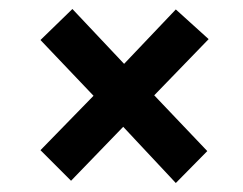

<svg xmlns="http://www.w3.org/2000/svg" viewBox="-20 -549 540 427"><path d="M371 -142 254 -267 138 -147 70 -215 188 -336 70 -460 141 -529 256 -407 371 -528 444 -462 323 -337 441 -213Z"/></svg>

Font: Ligconsolata
Style: Bold
Weight: 700
Monospace: yes
Designer: Raph Levien, Cyreal, Brenton Simpson
Foundry: Raph Levien, Cyreal, Google
Version: Version 3.001; ttfautohint (v1.8.2.53-6de2)